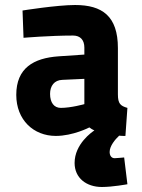

<svg xmlns="http://www.w3.org/2000/svg" viewBox="-20 -531 568 767"><path d="M476 98C476 98 445 101 438 101C424 101 418 89 418 76C418 52 440 26 456 11C464 12 472 12 481 12L489 -100C461 -108 451 -117 451 -154V-339C451 -467 388 -511 280 -511C207 -511 70 -489 70 -489L74 -380C74 -380 178 -389 272 -389C301 -389 317 -371 317 -341V-313L214 -306C114 -299 45 -259 45 -152C45 -52 114 12 203 12C272 12 337 -22 337 -22C343 -17 350 -13 357 -10C348 -4 278 44 278 120C278 180 325 216 387 216C430 216 489 205 489 205ZM317 -216V-115C317 -115 264 -100 223 -100C196 -100 180 -121 180 -156C180 -188 197 -211 229 -212Z"/></svg>

Font: TitilliumMaps29L
Style: 999 wt
Weight: 900
Designer: Campivisivi
Foundry: Accademia di Belle Arti di Urbino and students of MA course of Visual design